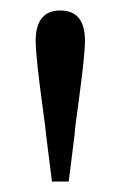

<svg xmlns="http://www.w3.org/2000/svg" viewBox="-20 -823 229 366"><path d="M79 -477 68 -565Q67 -578 62 -613Q48 -716 48 -745Q48 -803 95 -803Q142 -803 142 -745Q142 -719 130 -630Q123 -581 122 -565L111 -477Z"/></svg>

Font: Cactus Classical Serif
Style: Regular
Weight: 400
Designer: Henry Chan (via Glyphwiki)、田海東、宇文滿月
Foundry: Moonlit Owen
Version: Version 1.000